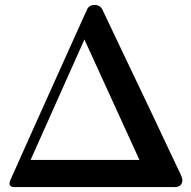

<svg xmlns="http://www.w3.org/2000/svg" viewBox="-20 -758 772 778"><path d="M37 0Q26 0 21 -6.5Q16 -13 21 -26Q23 -30 36.5 -60.5Q50 -91 72 -140Q94 -189 121 -249.5Q148 -310 177 -374Q206 -438 233 -498.5Q260 -559 282 -607.5Q304 -656 317.5 -686Q331 -716 332 -718Q340 -738 364 -738Q385 -738 395 -719Q396 -717 409.5 -688.5Q423 -660 445.5 -612.5Q468 -565 496 -506.5Q524 -448 554 -385Q584 -322 612 -263Q640 -204 662.5 -155.5Q685 -107 699.5 -77.5Q714 -48 715 -44Q723 -24 715 -12Q707 0 689 0ZM104 -110H545L322 -598Z"/></svg>

Font: Zen Antique
Style: Regular
Weight: 400
Designer: Yoshimichi Ohira
Foundry: Positype
Version: Version 1.001